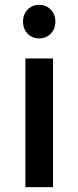

<svg xmlns="http://www.w3.org/2000/svg" viewBox="-20 -774 324 794"><path d="M85 0V-532.2H199.2V0ZM189.9 -734.4Q209 -714.8 209 -684.6Q209 -654.3 189.9 -634.8Q170.9 -615.2 142.1 -615.2Q113.3 -615.2 94.2 -634.8Q75.2 -654.3 75.2 -684.6Q75.2 -714.8 94.2 -734.4Q113.3 -753.9 142.1 -753.9Q170.9 -753.9 189.9 -734.4Z"/></svg>

Font: TruenoRg
Style: Book
Weight: 400
Designer: Julieta Ulanovsky
Foundry: Julieta Ulanovsky
Version: Version 3.001b